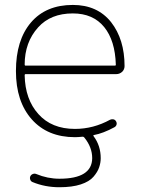

<svg xmlns="http://www.w3.org/2000/svg" viewBox="-20 -578 598 794"><path d="M368.2 -19.5Q364.3 -18.6 367.2 -14.6Q396.5 24.4 396.5 76.2Q396.5 94.7 390.1 113.8Q383.8 132.8 366.7 152.8Q349.6 172.9 314 184.6Q278.3 196.3 225.6 196.3Q166 196.3 114.3 174.8Q107.4 171.9 105 164.6Q102.5 157.2 105.5 150.9Q108.4 144.5 115.7 141.6Q123 138.7 129.9 141.6Q176.8 161.1 225.6 161.1Q360.4 161.1 361.3 76.2Q361.3 31.2 329.1 -8.8Q326.2 -12.7 322.3 -12.7Q301.8 -10.7 290 -10.7Q176.8 -10.7 111.3 -84.5Q45.9 -158.2 45.9 -284.2Q45.9 -412.1 107.9 -484.9Q169.9 -557.6 281.2 -557.6Q382.8 -557.6 439.5 -486.3Q495.1 -415 495.1 -304.7Q495.1 -291 485.4 -281.2Q474.6 -271.5 460.9 -271.5H85.9Q82 -271.5 82 -266.6Q84 -167 138.7 -106.4Q193.4 -44.9 290 -44.9Q366.2 -44.9 435.5 -83Q442.4 -85.9 449.2 -84.5Q456.1 -83 460 -76.2Q463.9 -69.3 461.9 -62.5Q460 -55.7 453.1 -51.8Q406.2 -26.4 368.2 -19.5ZM82 -310.5Q82 -306.6 85.9 -306.6H455.1Q459 -306.6 459 -310.5Q459 -310.5 459 -310.5Q456.1 -410.2 411.1 -465.8Q365.2 -522.5 281.2 -522.5Q189.5 -522.5 137.7 -464.8Q82 -403.3 82 -310.5Z"/></svg>

Font: Gen Jyuu Gothic ExtraLight
Style: Regular
Weight: 100
Designer: [Source Han Sans]
Ryoko NISHIZUKA  (kana & ideographs); Paul D. Hunt (Latin, Greek & Cyrillic); Wenlong ZHANG  (bopomofo
Version: Version 1.002.20150607